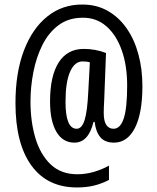

<svg xmlns="http://www.w3.org/2000/svg" viewBox="-20 -740 691 844"><path d="M606 -362Q606 -242 573 -177.5Q540 -113 481 -113Q441 -113 421 -137Q401 -161 396 -204H391Q369 -113 307 -113Q256 -113 228 -160.5Q200 -208 200 -294Q200 -406 238 -465.5Q276 -525 348 -525Q400 -525 446 -507L438 -299Q437 -284 436.5 -268.5Q436 -253 436 -244Q436 -207 447.5 -190.5Q459 -174 479 -174Q509 -174 524 -219.5Q539 -265 539 -364Q539 -452 515 -519.5Q491 -587 447 -625Q403 -663 343 -662Q281 -662 237 -629Q193 -596 166 -541.5Q139 -487 126.5 -422Q114 -357 114 -294Q114 -206 135.5 -133.5Q157 -61 202.5 -17.5Q248 26 320 26Q358 26 394.5 15Q431 4 459 -12V51Q428 67 394.5 75.5Q361 84 318 84Q188 84 118 -12.5Q48 -109 48 -287Q48 -420 85 -517.5Q122 -615 188.5 -668Q255 -721 343 -720Q405 -720 454 -692Q503 -664 537 -615Q571 -566 588.5 -501Q606 -436 606 -362ZM268 -292Q268 -174 317 -174Q340 -174 352 -212.5Q364 -251 368 -336L375 -466Q363 -470 343 -470Q308 -470 288 -424.5Q268 -379 268 -292Z"/></svg>

Font: Noto Sans Kannada ExtraCondensed
Style: Regular
Weight: 400
Width: 2
Designer: Jelle Bosma - Monotype Design Team
Foundry: Monotype Imaging Inc.
Version: Version 2.005; ttfautohint (v1.8.4.7-5d5b)